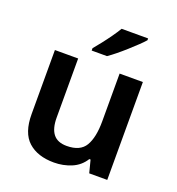

<svg xmlns="http://www.w3.org/2000/svg" viewBox="-139 -878 922 1001"><g transform="rotate(20 322.0 -378.0)"><path d="M564 -543V0H464L446 -70H439Q413 -28 367.5 -9Q322 10 271 10Q180 10 128 -37Q76 -84 76 -188V-543H205V-215Q205 -155 229 -124.5Q253 -94 304 -94Q379 -94 407 -141.5Q435 -189 435 -278V-543ZM512 -756Q500 -742 479 -722Q458 -702 433.5 -680Q409 -658 385 -638.5Q361 -619 342 -606H257V-619Q273 -638 293 -663.5Q313 -689 332.5 -716.5Q352 -744 365 -766H512Z"/></g></svg>

Font: Noto Sans Nag Mundari SemiBold
Style: Regular
Weight: 600
Version: Version 1.000